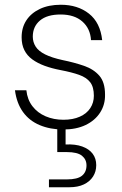

<svg xmlns="http://www.w3.org/2000/svg" viewBox="-20 -533 515 808"><path d="M246 12Q191 12 147 -6.5Q103 -25 76.5 -62Q50 -99 43 -153H91Q95 -114 116.5 -86Q138 -58 172 -43.5Q206 -29 247 -29Q287 -29 316 -42Q345 -55 360 -78Q375 -101 375 -130Q375 -167 359.5 -187Q344 -207 313 -218Q282 -229 235 -238Q198 -245 168 -256Q138 -267 116 -283Q94 -299 82.5 -322Q71 -345 71 -376Q71 -417 91 -447.5Q111 -478 148 -495.5Q185 -513 236 -513Q307 -513 354.5 -475.5Q402 -438 410 -364H363Q360 -413 326.5 -442.5Q293 -472 235 -472Q178 -472 148 -446.5Q118 -421 118 -379Q118 -356 130 -337Q142 -318 170 -304Q198 -290 244 -280Q293 -270 333.5 -256Q374 -242 398 -214.5Q422 -187 422 -135Q423 -93 401.5 -59.5Q380 -26 340.5 -7Q301 12 246 12ZM186 255V222H261Q306 222 325 206.5Q344 191 344 163Q344 138 325 122.5Q306 107 261 107H221V-7H256V75Q297 73 326 83.5Q355 94 370 114Q385 134 385 162Q385 189 371.5 210Q358 231 333 243Q308 255 272 255Z"/></svg>

Font: DM Sans 17pt ExtraLight
Style: Regular
Weight: 250
Version: Version 4.004;gftools[0.9.30]